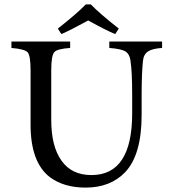

<svg xmlns="http://www.w3.org/2000/svg" viewBox="-20 -839 775 873"><path d="M520 -709 504 -684Q462 -701 381 -746Q297 -700 259 -684L243 -709Q333 -780 370 -819H393Q430 -780 520 -709ZM717 -650V-621Q672 -618 653 -605Q633 -592 630 -562Q624 -506 624 -404V-317Q624 -135 549 -56Q482 14 369 14Q270 14 206 -34Q119 -102 119 -272V-519Q119 -585 106 -601Q92 -616 32 -621V-650H299V-621Q240 -617 227 -602Q213 -586 213 -519V-294Q213 -173 260 -108Q306 -43 396 -43Q581 -43 581 -324V-404Q581 -515 573 -565Q569 -594 549 -606Q529 -617 477 -621V-650Z"/></svg>

Font: Triodion
Style: Regular
Weight: 400
Version: Version 1.201; ttfautohint (v1.8.4.7-5d5b)